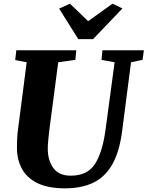

<svg xmlns="http://www.w3.org/2000/svg" viewBox="-20 -1017 804 1047"><path d="M694.5 -677.5 646.5 -306Q632 -191 592.8 -121.5Q553.5 -52 489.2 -21Q425 10 335 10Q240 10 182.5 -19.2Q125 -48.5 98.8 -98.2Q72.5 -148 72.5 -209Q72.5 -228 73 -248.2Q73.5 -268.5 75.5 -290L125.5 -677.5L63 -689.5L69 -743H396L391 -690.5L297.5 -677.5L248.5 -304Q245 -275 242.8 -249.2Q240.5 -223.5 240.5 -206Q240.5 -143.5 270.5 -101.2Q300.5 -59 365.5 -59Q455.5 -59 496.8 -121.2Q538 -183.5 555 -306L605 -677.5L533.5 -690.5L538.5 -743H764.5L757.5 -690.5ZM407 -803.5 302.5 -970 361.5 -997Q386.5 -973 411.2 -949.2Q436 -925.5 460.5 -901.5Q494 -925.5 527 -949.2Q560 -973 593.5 -997L647.5 -971L487.5 -803.5Z"/></svg>

Font: Merriweather Black
Style: Italic
Weight: 900
Italic angle: -7.8°
Designer: Eben Sorkin
Foundry: Eben Sorkin
Version: Version 2.200;gftools[0.9.31]